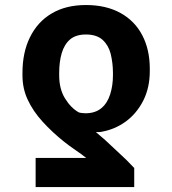

<svg xmlns="http://www.w3.org/2000/svg" viewBox="-20 -573 695 776"><path d="M522.5 106V183.1H124V65.4H328.6Q318.4 57.1 308.1 49.8Q304.2 47.4 276.9 27.8Q256.3 13.7 239.3 0Q191.9 -37.6 151.9 -81.5Q113.3 -124 92.3 -169.4Q70.8 -214.4 70.8 -268.6V-278.3Q70.8 -360.4 100.6 -421.4Q131.3 -484.4 188 -518.1Q245.6 -552.7 327.6 -552.7Q409.2 -552.7 467.8 -520Q524.9 -488.3 555.2 -430.2Q585.4 -372.1 585.4 -295.4V-285.6Q585.4 -218.8 559.1 -166.5Q532.2 -113.8 487.8 -81.5Q441.9 -48.3 385.7 -39.6Q383.8 -39.1 378.4 -39.1H367.7Q388.2 -22 406.2 -5.9Q420.4 7.3 449.7 34.7Q456.5 41 470.5 54.2Q484.4 67.4 491.2 73.7Q505.9 88.4 522.5 106ZM436.5 -268.6V-278.3Q436.5 -317.9 427.2 -356Q418.5 -390.1 394.5 -412.1Q370.1 -433.6 327.6 -433.6Q286.6 -433.6 263.2 -413.6Q240.2 -394 229.5 -358.4Q219.2 -323.2 219.2 -278.3V-268.6Q219.2 -213.4 242.7 -175.3Q266.6 -136.7 297.9 -119.1Q302.2 -117.2 311 -116.2Q319.8 -115.2 325.2 -115.2Q365.2 -115.2 390.1 -136.2Q414.1 -156.2 425.3 -191.9Q436.5 -227.1 436.5 -268.6Z"/></svg>

Font: My Font
Style: Bold
Weight: 500
Designer: Rasmus Andersson
Foundry: rsms
Version: Version 0.001